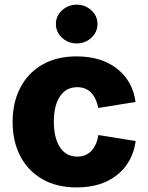

<svg xmlns="http://www.w3.org/2000/svg" viewBox="-20 -795 636 825"><path d="M309.6 10.3Q223.6 10.3 162.1 -25.1Q100.6 -60.5 67.4 -123.8Q34.2 -187 34.2 -271Q34.2 -355 67.4 -418.5Q100.6 -481.9 162.1 -517.3Q223.6 -552.7 309.6 -552.7Q415.5 -552.7 482.9 -499.8Q550.3 -446.8 562.5 -356.9L402.3 -331.1Q394 -373.5 371.3 -397Q348.6 -420.4 312 -420.4Q264.2 -420.4 237.8 -381.3Q211.4 -342.3 211.4 -272Q211.4 -202.1 237.8 -162.1Q264.2 -122.1 312 -122.1Q348.6 -122.1 372.1 -146.2Q395.5 -170.4 402.8 -214.8L563 -189Q550.3 -97.2 483.4 -43.5Q416.5 10.3 309.6 10.3ZM309.6 -608.4Q272.9 -608.4 246.6 -632.8Q220.2 -657.2 220.2 -691.9Q220.2 -726.6 246.6 -750.7Q272.9 -774.9 309.6 -774.9Q346.2 -774.9 372.6 -750.7Q398.9 -726.6 398.9 -691.9Q398.9 -657.2 372.6 -632.8Q346.2 -608.4 309.6 -608.4Z"/></svg>

Font: Inter Extra Bold
Style: Regular
Weight: 800
Designer: Rasmus Andersson
Foundry: rsms
Version: Version 4.000;git-3c8e0fc